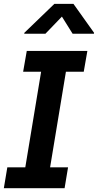

<svg xmlns="http://www.w3.org/2000/svg" viewBox="-31 -997 518 1017"><path d="M257.1 -976.6 98 -823.2 97.3 -818.2H209.5L296.9 -909.1L353.7 -818.2H466.6L467.3 -823.2L358 -976.6ZM186.8 -617.2 103 -110.8H7.8L-10.7 0H311.1L329.5 -110.8H234.4L318.2 -617.2H412.6L431.8 -727.3H110.8L91.6 -617.2Z"/></svg>

Font: Riot Sans 2.0
Style: Bold Italic
Weight: 600
Italic angle: -9.39999°
Designer: Rasmus Andersson
Foundry: rsms
Version: Version 3.006;hotconv 1.0.109;makeotfexe 2.5.65596